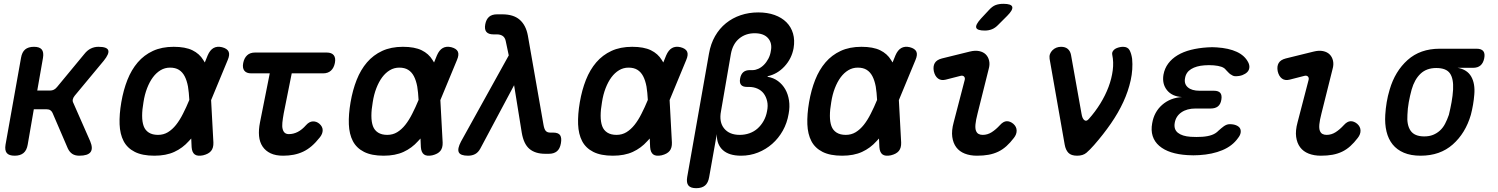

<svg xmlns="http://www.w3.org/2000/svg" viewBox="-20 -805 7840 1005"><path d="M57 10Q27 10 15.5 -4Q4 -18 9 -48L90 -502Q95 -532 111.5 -546Q128 -560 158 -560Q187 -560 198.5 -546Q210 -532 205 -502L175 -331H242Q253 -331 262 -335.5Q271 -340 279 -350L422 -523Q437 -542 455.5 -551Q474 -560 495 -560Q540 -560 546.5 -542Q553 -524 523 -487L371 -304Q363 -294 361 -284.5Q359 -275 364 -266L452 -66Q468 -28 454 -9Q440 10 395 10Q373 10 358.5 0.5Q344 -9 335 -28L255 -214Q251 -223 243.5 -228Q236 -233 224 -233H157L125 -48Q120 -18 103 -4Q86 10 57 10Z M1097 -59Q1098 -31 1085 -15Q1072 1 1043 8Q1014 14 999.5 3.5Q985 -7 983 -35L981 -80Q975 -73 968 -66Q936 -30 892.5 -10Q849 10 788 10Q725 10 685.5 -10Q646 -30 627 -66.5Q608 -103 606 -154.5Q604 -206 615 -270Q626 -334 647 -387Q668 -440 701 -478.5Q734 -517 780.5 -538.5Q827 -560 889 -560Q950 -560 987 -542Q1024 -524 1044 -491Q1048 -485 1052 -478L1067 -515Q1079 -543 1097.5 -553.5Q1116 -564 1142 -558Q1169 -551 1176.5 -535Q1184 -519 1172 -491L1085 -281ZM971 -282Q969 -321 964 -352Q958 -384 946.5 -406Q935 -428 916.5 -439.5Q898 -451 870 -451Q843 -451 820.5 -437.5Q798 -424 780.5 -400.5Q763 -377 750 -343.5Q737 -310 731 -270Q724 -231 724 -199Q724 -167 732 -145Q740 -123 759 -111Q778 -99 807 -99Q836 -99 859 -113Q882 -127 901.5 -151.5Q921 -176 938 -210Q955 -243 971 -282Z M1690 -530Q1716 -530 1727 -516Q1738 -502 1733 -476Q1728 -450 1712.5 -435.5Q1697 -421 1671 -421H1507L1465 -211Q1460 -183 1458 -163Q1456 -143 1459.5 -129.5Q1463 -116 1471 -109.5Q1479 -103 1492 -103Q1516 -103 1538.5 -114.5Q1561 -126 1582 -150Q1599 -169 1618 -169.5Q1637 -170 1652 -157Q1669 -142 1669 -123.5Q1669 -105 1655 -87Q1633 -59 1611.5 -40.5Q1590 -22 1566.5 -11Q1543 0 1517 5Q1491 10 1462 10Q1423 10 1396.5 -2.5Q1370 -15 1354.5 -38Q1339 -61 1336 -93Q1333 -125 1341 -165L1392 -421H1295Q1270 -421 1259 -435Q1248 -449 1253 -475Q1258 -501 1273.5 -515.5Q1289 -530 1315 -530Z M2297 -59Q2298 -31 2285 -15Q2272 1 2243 8Q2214 14 2199.5 3.5Q2185 -7 2183 -35L2181 -80Q2175 -73 2168 -66Q2136 -30 2092.5 -10Q2049 10 1988 10Q1925 10 1885.5 -10Q1846 -30 1827 -66.5Q1808 -103 1806 -154.5Q1804 -206 1815 -270Q1826 -334 1847 -387Q1868 -440 1901 -478.5Q1934 -517 1980.5 -538.5Q2027 -560 2089 -560Q2150 -560 2187 -542Q2224 -524 2244 -491Q2248 -485 2252 -478L2267 -515Q2279 -543 2297.5 -553.5Q2316 -564 2342 -558Q2369 -551 2376.5 -535Q2384 -519 2372 -491L2285 -281ZM2171 -282Q2169 -321 2164 -352Q2158 -384 2146.5 -406Q2135 -428 2116.5 -439.5Q2098 -451 2070 -451Q2043 -451 2020.5 -437.5Q1998 -424 1980.5 -400.5Q1963 -377 1950 -343.5Q1937 -310 1931 -270Q1924 -231 1924 -199Q1924 -167 1932 -145Q1940 -123 1959 -111Q1978 -99 2007 -99Q2036 -99 2059 -113Q2082 -127 2101.5 -151.5Q2121 -176 2138 -210Q2155 -243 2171 -282Z M2494 -27Q2483 -7 2467 1.5Q2451 10 2430 10Q2390 10 2381.5 -8Q2373 -26 2393 -64L2643 -515L2627 -591Q2623 -609 2611 -617Q2599 -625 2581 -625H2563Q2537 -625 2526 -638Q2515 -651 2520 -678Q2525 -704 2540 -717Q2555 -730 2582 -730H2609Q2668 -730 2700.5 -701.5Q2733 -673 2743 -619L2825 -151Q2829 -128 2837 -119.5Q2845 -111 2860 -111H2875Q2903 -111 2912 -97Q2921 -83 2916 -55Q2911 -26 2895 -13Q2879 0 2853 0H2834Q2782 0 2751.5 -25.5Q2721 -51 2711 -111L2671 -359Z M3497 -59Q3498 -31 3485 -15Q3472 1 3443 8Q3414 14 3399.5 3.5Q3385 -7 3383 -35L3381 -80Q3375 -73 3368 -66Q3336 -30 3292.5 -10Q3249 10 3188 10Q3125 10 3085.5 -10Q3046 -30 3027 -66.5Q3008 -103 3006 -154.5Q3004 -206 3015 -270Q3026 -334 3047 -387Q3068 -440 3101 -478.5Q3134 -517 3180.5 -538.5Q3227 -560 3289 -560Q3350 -560 3387 -542Q3424 -524 3444 -491Q3448 -485 3452 -478L3467 -515Q3479 -543 3497.5 -553.5Q3516 -564 3542 -558Q3569 -551 3576.5 -535Q3584 -519 3572 -491L3485 -281ZM3371 -282Q3369 -321 3364 -352Q3358 -384 3346.5 -406Q3335 -428 3316.5 -439.5Q3298 -451 3270 -451Q3243 -451 3220.5 -437.5Q3198 -424 3180.5 -400.5Q3163 -377 3150 -343.5Q3137 -310 3131 -270Q3124 -231 3124 -199Q3124 -167 3132 -145Q3140 -123 3159 -111Q3178 -99 3207 -99Q3236 -99 3259 -113Q3282 -127 3301.5 -151.5Q3321 -176 3338 -210Q3355 -243 3371 -282Z M3624 180Q3595 180 3583.5 166Q3572 152 3577 122L3691 -524Q3700 -576 3723 -616Q3746 -656 3780 -683.5Q3814 -711 3857 -725.5Q3900 -740 3949 -740Q3997 -740 4034.5 -726.5Q4072 -713 4096.5 -688.5Q4121 -664 4131 -629.5Q4141 -595 4134 -553Q4124 -498 4086.5 -457.5Q4049 -417 3998 -406V-403Q4029 -398 4052.5 -380.5Q4076 -363 4090.5 -337.5Q4105 -312 4110 -279Q4115 -246 4108 -209Q4100 -161 4077.5 -121Q4055 -81 4022 -52Q3989 -23 3947.5 -6.5Q3906 10 3859 10Q3796 10 3763.5 -19.5Q3731 -49 3732 -103L3692 122Q3687 152 3670.5 166Q3654 180 3624 180ZM3905 -438H3920Q3934 -438 3949.5 -445Q3965 -452 3978.5 -465.5Q3992 -479 4002 -498Q4012 -517 4015 -539Q4023 -579 4000.5 -605Q3978 -631 3930 -631Q3883 -631 3849.5 -603.5Q3816 -576 3806 -524L3754 -223Q3743 -166 3770.5 -132.5Q3798 -99 3852 -99Q3879 -99 3903 -107.5Q3927 -116 3945.5 -132.5Q3964 -149 3977 -172Q3990 -195 3995 -223Q4001 -252 3995.5 -275.5Q3990 -299 3977.5 -315.5Q3965 -332 3945 -341Q3925 -350 3900 -350H3890Q3868 -350 3859 -361Q3850 -372 3854 -394Q3858 -416 3870.5 -427Q3883 -438 3905 -438Z M4697 -59Q4698 -31 4685 -15Q4672 1 4643 8Q4614 14 4599.5 3.5Q4585 -7 4583 -35L4581 -80Q4575 -73 4568 -66Q4536 -30 4492.5 -10Q4449 10 4388 10Q4325 10 4285.5 -10Q4246 -30 4227 -66.5Q4208 -103 4206 -154.5Q4204 -206 4215 -270Q4226 -334 4247 -387Q4268 -440 4301 -478.5Q4334 -517 4380.5 -538.5Q4427 -560 4489 -560Q4550 -560 4587 -542Q4624 -524 4644 -491Q4648 -485 4652 -478L4667 -515Q4679 -543 4697.5 -553.5Q4716 -564 4742 -558Q4769 -551 4776.5 -535Q4784 -519 4772 -491L4685 -281ZM4571 -282Q4569 -321 4564 -352Q4558 -384 4546.5 -406Q4535 -428 4516.5 -439.5Q4498 -451 4470 -451Q4443 -451 4420.5 -437.5Q4398 -424 4380.5 -400.5Q4363 -377 4350 -343.5Q4337 -310 4331 -270Q4324 -231 4324 -199Q4324 -167 4332 -145Q4340 -123 4359 -111Q4378 -99 4407 -99Q4436 -99 4459 -113Q4482 -127 4501.5 -151.5Q4521 -176 4538 -210Q4555 -243 4571 -282Z M4930 -388Q4906 -382 4890 -394Q4874 -406 4868 -432Q4863 -458 4873 -475Q4883 -492 4910 -499L5056 -535Q5084 -542 5105.5 -537.5Q5127 -533 5140 -520Q5153 -507 5157.5 -487Q5162 -467 5155 -443L5097 -211Q5088 -176 5086 -154.5Q5084 -133 5088.5 -121Q5093 -109 5102 -104Q5111 -99 5124 -99Q5149 -99 5171 -113Q5193 -127 5214 -150Q5232 -170 5249.5 -170.5Q5267 -171 5284 -157Q5301 -142 5301.5 -122Q5302 -102 5287 -83Q5268 -58 5248 -40Q5228 -22 5205 -11Q5182 0 5155 5Q5128 10 5094 10Q5058 10 5030 -1Q5002 -12 4985.5 -34Q4969 -56 4964.5 -88.5Q4960 -121 4972 -165L5029 -384Q5033 -397 5026.5 -404Q5020 -411 5008 -408ZM5206 -676Q5190 -659 5172.5 -652Q5155 -645 5135 -645Q5095 -645 5090 -660Q5085 -675 5115 -708L5156 -752Q5174 -772 5191.5 -778.5Q5209 -785 5232 -785Q5274 -785 5278.5 -769Q5283 -753 5252 -722Z M5553 -48 5474 -497Q5472 -511 5476 -522Q5480 -533 5489 -542Q5498 -551 5509.5 -555.5Q5521 -560 5534 -560Q5556 -560 5569 -549Q5582 -538 5586 -518L5641 -210Q5645 -184 5656 -176Q5667 -168 5679 -182Q5713 -220 5739.5 -263Q5766 -306 5782.5 -350Q5799 -394 5804.5 -437Q5810 -480 5802 -518Q5800 -528 5804.5 -536Q5809 -544 5817 -549Q5825 -554 5836.5 -557Q5848 -560 5858 -560Q5883 -560 5892.5 -542.5Q5902 -525 5906 -497Q5911 -442 5898.5 -385Q5886 -328 5860 -271.5Q5834 -215 5795 -158.5Q5756 -102 5707 -46Q5685 -21 5667 -5.5Q5649 10 5618 10Q5587 10 5572.5 -5Q5558 -20 5553 -48Z M6514 -478Q6521 -464 6519.5 -450.5Q6518 -437 6508.5 -427.5Q6499 -418 6483.5 -412Q6468 -406 6447 -406Q6439 -406 6433 -409Q6427 -412 6421 -416Q6415 -420 6409.5 -426Q6404 -432 6397 -439Q6389 -450 6373 -455.5Q6357 -461 6333 -463Q6320 -464 6308 -464Q6296 -464 6284 -463Q6242 -460 6215 -443.5Q6188 -427 6183 -396Q6177 -366 6197.5 -348Q6218 -330 6259 -330H6334Q6358 -330 6367.5 -318.5Q6377 -307 6373 -283Q6369 -259 6355 -248Q6341 -237 6317 -237H6238Q6193 -237 6164 -217Q6135 -197 6129 -162Q6123 -128 6145.5 -110Q6168 -92 6212 -89Q6227 -88 6242.5 -88Q6258 -88 6273 -89Q6302 -91 6323 -98.5Q6344 -106 6358 -121Q6366 -128 6373 -134Q6380 -140 6386.5 -144.5Q6393 -149 6400.5 -152Q6408 -155 6417 -155Q6437 -155 6451 -149Q6465 -143 6470.5 -133.5Q6476 -124 6474 -110.5Q6472 -97 6460 -82Q6431 -41 6378.5 -19Q6326 3 6257 7Q6242 8 6226.5 8Q6211 8 6196 7Q6147 4 6110 -8Q6073 -20 6048 -41.5Q6023 -63 6013.5 -93Q6004 -123 6011 -160Q6021 -219 6063 -256Q6105 -293 6167 -297Q6115 -300 6088.5 -333Q6062 -366 6070 -414Q6076 -447 6095 -472.5Q6114 -498 6144 -516Q6174 -534 6213.5 -544Q6253 -554 6300 -557Q6313 -558 6325 -558Q6337 -558 6349 -557Q6412 -553 6454 -533.5Q6496 -514 6514 -478Z M6730 -388Q6706 -382 6690 -394Q6674 -406 6668 -432Q6663 -458 6673 -475Q6683 -492 6710 -499L6856 -535Q6884 -542 6905.5 -537.5Q6927 -533 6940 -520Q6953 -507 6957.5 -487Q6962 -467 6955 -443L6897 -211Q6888 -176 6886 -154.5Q6884 -133 6888.5 -121Q6893 -109 6902 -104Q6911 -99 6924 -99Q6949 -99 6971 -113Q6993 -127 7014 -150Q7032 -170 7049.5 -170.5Q7067 -171 7084 -157Q7101 -142 7101.5 -122Q7102 -102 7087 -83Q7068 -58 7048 -40Q7028 -22 7005 -11Q6982 0 6955 5Q6928 10 6894 10Q6858 10 6830 -1Q6802 -12 6785.5 -34Q6769 -56 6764.5 -88.5Q6760 -121 6772 -165L6829 -384Q6833 -397 6826.5 -404Q6820 -411 6808 -408Z M7690 -450H7610Q7660 -441 7681 -404Q7702 -367 7697 -310Q7695 -284 7690.5 -257.5Q7686 -231 7679 -204Q7651 -108 7584.5 -49Q7518 10 7416 10Q7365 10 7328.5 -5.5Q7292 -21 7269.5 -49Q7247 -77 7237.5 -116.5Q7228 -156 7231 -204Q7233 -237 7238.5 -270Q7244 -303 7254 -336Q7282 -432 7348 -491Q7414 -550 7516 -550H7709Q7734 -550 7744 -537.5Q7754 -525 7749 -500Q7744 -475 7729.5 -462.5Q7715 -450 7690 -450ZM7435 -91Q7461 -91 7481 -99Q7501 -107 7517 -121.5Q7533 -136 7544 -157Q7555 -178 7564 -204Q7572 -237 7578 -270Q7584 -303 7586 -336Q7589 -393 7569.5 -421Q7550 -449 7498 -449Q7447 -449 7415.5 -419Q7384 -389 7369 -336Q7360 -303 7354 -270Q7348 -237 7347 -204Q7343 -151 7363.5 -121Q7384 -91 7435 -91Z"/></svg>

Font: Maple Mono NL SemiBold
Style: Italic
Weight: 600
Italic angle: -10°
Monospace: yes
Designer: subframe7536
Version: Version 7.000